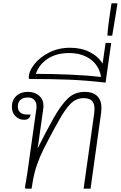

<svg xmlns="http://www.w3.org/2000/svg" viewBox="-20 -1142 731 1162"><path d="M594 -488Q594 -479 592 -459L528 0H486L550 -455Q552 -475 552 -482Q552 -516 536.5 -532Q521 -548 486 -548Q440 -548 406 -513Q372 -478 333 -407Q327 -396 322.5 -387.5Q318 -379 314 -373Q266 -284 243.5 -239Q221 -194 204 -145Q187 -96 178 -42L171 0H140Q129 0 132 -13Q132 -20 137 -42Q138 -52 140.5 -65Q143 -78 145 -92L198 -468Q201 -485 201 -499Q201 -523 187.5 -537.5Q174 -552 149 -552Q120 -552 104 -538Q88 -524 88 -497Q88 -474 102.5 -461.5Q117 -449 140 -449H164Q164 -436 154.5 -426.5Q145 -417 125 -417Q97 -417 74.5 -438Q52 -459 52 -495Q52 -536 78.5 -561Q105 -586 148 -586Q190 -586 216.5 -563Q243 -540 243 -502Q243 -488 240 -471L208 -244Q254 -337 303 -425Q347 -503 389 -544.5Q431 -586 493 -586Q542 -586 568 -561Q594 -536 594 -488Z M622 -665Q622 -658 621 -655L619 -642Q498 -656 394.5 -660Q291 -664 163 -664Q154 -664 154 -670Q154 -710 187 -752.5Q220 -795 277 -824Q334 -853 404 -853Q472 -853 523 -827Q574 -801 601 -757L619 -882H653ZM591 -676Q587 -713 564 -746.5Q541 -780 498.5 -800.5Q456 -821 399 -821Q320 -821 267.5 -785.5Q215 -750 197 -695Q292 -695 401 -690.5Q510 -686 591 -676Z M646 -1064 655 -1122H691L682 -1064L659 -926H630Q631 -952 636.5 -995Q642 -1038 646 -1064Z"/></svg>

Font: Krub ExtraLight
Style: Italic
Weight: 275
Italic angle: -8°
Designer: Ekaluck Peanpanawate
Foundry: Cadson Demak Co.,Ltd.
Version: Version 1.000; ttfautohint (v1.6)